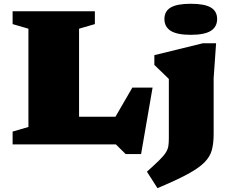

<svg xmlns="http://www.w3.org/2000/svg" viewBox="-20 -767 1231 1020"><path d="M729.5 51.5H647.5L595.5 0H47V-68L131 -92.5V-614.5L47 -639V-707H484V-639L400 -614.5V-147H593.5L683 -301.5H790.5ZM993.5 -582Q920.5 -582 887 -603.2Q853.5 -624.5 853.5 -666Q853.5 -707.5 887 -727.2Q920.5 -747 993.5 -747Q1066.5 -747 1100 -727.2Q1133.5 -707.5 1133.5 -666Q1133.5 -624.5 1100 -603.2Q1066.5 -582 993.5 -582ZM877 -347.5Q869 -355.5 846 -377.8Q823 -400 800 -422V-474L1057 -537H1128L1115 -352V-55Q1115 -6 1105.5 29.8Q1096 65.5 1066 95.8Q1036 126 976.5 158.2Q917 190.5 816.5 232.5L760.5 145Q803 107 826.8 83.5Q850.5 60 861.2 42.8Q872 25.5 874.5 8Q877 -9.5 877 -35Z"/></svg>

Font: Newsreader 6pt ExtraBold
Style: Regular
Weight: 800
Designer: Hugues Gentile
Foundry: Production Type
Version: Version 1.003; ttfautohint (v1.8.3)